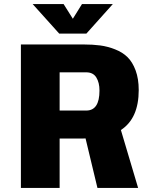

<svg xmlns="http://www.w3.org/2000/svg" viewBox="-20 -917 750 937"><path d="M530.5 -897 401.5 -753H269L139.5 -897H290.5L335.5 -825.5L380 -897ZM385.5 -241H271V0H82V-700H388Q433.5 -700 469.2 -695.2Q505 -690.5 541.5 -676.2Q578 -662 602.2 -638.2Q626.5 -614.5 641.8 -573.5Q657 -532.5 657 -477.5Q657 -339 570 -282.5L654 0H455.5L397.5 -241.5Q393.5 -241 385.5 -241ZM271 -564V-377.5H401Q465.5 -377.5 465.5 -475Q465.5 -514 450 -539Q434.5 -564 401 -564Z"/></svg>

Font: League Mono ExtraBold
Style: Regular
Weight: 800
Width: 6
Designer: Tyler Finck
Foundry: The League of Moveable Type / Tyler Finck
Version: Version 2.210